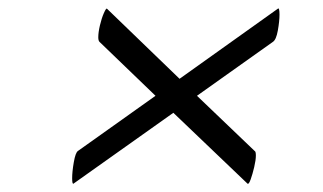

<svg xmlns="http://www.w3.org/2000/svg" viewBox="-20 -532 780 463"><path d="M157 -89Q154 -88 154 -102Q154 -118 158 -141Q162 -164 168 -168L355 -301L220 -431Q217 -434 217 -442Q217 -454 221 -471Q225 -488 230.5 -500.5Q236 -513 238 -511L413 -342L650 -511Q652 -513 653 -509Q654 -505 654 -497Q654 -481 650 -458.5Q646 -436 638 -431L455 -301L594 -168Q597 -167 597 -157Q597 -146 593 -129Q589 -112 584.5 -99.5Q580 -87 577 -89L398 -260Z"/></svg>

Font: Playball
Style: Regular
Weight: 400
Designer: Robert E. Leuschke
Foundry: Robert E. Leuschke
Version: Version 1.010